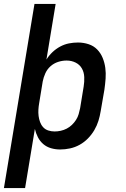

<svg xmlns="http://www.w3.org/2000/svg" viewBox="-21 -755 641 980"><path d="M-1 205 155 -735H263L216 -451Q229 -472 247 -489Q265 -506 286.5 -517.5Q308 -529 331 -533.5Q354 -538 377 -538Q405 -538 431 -529.5Q457 -521 475 -502.5Q493 -484 503 -459.5Q513 -435 516.5 -408.5Q520 -382 518 -354Q516 -326 512 -298L493 -188Q489 -163 481.5 -138.5Q474 -114 460.5 -91Q447 -68 428 -48.5Q409 -29 385.5 -16Q362 -3 336.5 2.5Q311 8 286 8Q262 8 239.5 1.5Q217 -5 200 -19.5Q183 -34 172.5 -54.5Q162 -75 157 -97L107 205ZM258 -84Q273 -84 289 -87.5Q305 -91 319.5 -98.5Q334 -106 346 -117.5Q358 -129 367 -143Q376 -157 380.5 -172.5Q385 -188 388 -203L406 -313Q410 -337 409 -361.5Q408 -386 397 -405.5Q386 -425 365 -435.5Q344 -446 319 -446Q319 -446 319 -446Q319 -446 319 -446Q297 -446 275.5 -439Q254 -432 237 -417Q220 -402 210.5 -381Q201 -360 197 -339L179 -229Q176 -212 175 -195.5Q174 -179 176 -163Q178 -147 183.5 -132Q189 -117 199.5 -105.5Q210 -94 225.5 -89Q241 -84 258 -84Z"/></svg>

Font: Iosevka Curly Slab SmBdEx
Style: Italic
Weight: 600
Width: 7
Italic angle: -9°
Monospace: yes
Designer: Belleve Invis
Foundry: Belleve Invis
Version: Version 11.1.0; ttfautohint (v1.8.3)